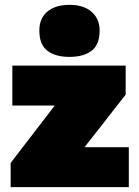

<svg xmlns="http://www.w3.org/2000/svg" viewBox="-20 -773 576 793"><path d="M24 0V-100Q55 -140.5 85 -179.5Q115 -218.5 143.5 -255.5L206 -337H31V-502H499V-382Q476 -353 446 -314.5Q416 -276 388 -240L329 -165H512V0ZM266.5 -538Q209 -538 175.8 -563.2Q142.5 -588.5 142.5 -647Q142.5 -697.5 175.8 -725.2Q209 -753 267.5 -753Q325.5 -753 358.5 -724Q391.5 -695 391.5 -647Q391.5 -588.5 358.2 -563.2Q325 -538 266.5 -538Z"/></svg>

Font: Commissioner Black
Style: Regular
Weight: 900
Designer: Kostas Bartsokas
Foundry: Kostas Bartsokas
Version: Version 1.000; ttfautohint (v1.8.3)